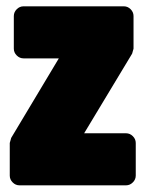

<svg xmlns="http://www.w3.org/2000/svg" viewBox="-20 -545 463 596"><path d="M364.3 -525.4Q376.5 -525.4 385.5 -516.4Q394.5 -507.3 394.5 -495.1V-394Q394.5 -393.6 393.8 -391.4Q393.1 -389.2 392.3 -386.2Q391.6 -383.3 390.9 -381.1Q390.1 -378.9 390.1 -378.4L241.2 -131.3H371.1Q383.3 -131.3 392.3 -122.3Q401.4 -113.3 401.4 -101.1V0Q401.4 12.2 392.3 21.2Q383.3 30.3 371.1 30.3H40.5Q28.3 30.3 19.3 21.2Q10.3 12.2 10.3 0V-101.1Q10.3 -101.6 11 -103.8Q11.7 -106 12.5 -108.9Q13.2 -111.8 13.9 -114Q14.6 -116.2 14.6 -116.7L162.6 -363.8H53.2Q41 -363.8 32 -372.8Q22.9 -381.8 22.9 -394V-495.1Q22.9 -507.3 32 -516.4Q41 -525.4 53.2 -525.4Z"/></svg>

Font: Akaash Gobhi Moti
Style: Regular
Weight: 400
Designer: Kulbir Singh Thind, MD
Foundry: Punjab Online
Version: Version 1.200